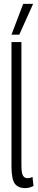

<svg xmlns="http://www.w3.org/2000/svg" viewBox="-20 -956 194 986"><path d="M90 -740V-109Q90 -67 98 -54Q106 -41 121 -41Q125 -41 131 -42Q137 -43 147 -47L152 -1Q131 10 110 10Q73 10 56 -13Q39 -36 39 -103V-740ZM39 -778 99 -936H150L79 -778Z"/></svg>

Font: Georama Extra Condensed Light
Style: Regular
Weight: 300
Width: 2
Designer: Jean-Baptiste Levee
Foundry: Production Type
Version: Version 1.000